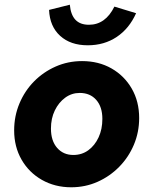

<svg xmlns="http://www.w3.org/2000/svg" viewBox="-20 -784 650 814"><path d="M282 10Q213 10 157.8 -21.3Q102.7 -52.6 71.3 -107.3Q40 -162 40 -231.2Q40 -292 62.5 -345.5Q85 -399 124.5 -439Q164 -479 216.2 -502Q268.5 -525 328 -525Q398 -525 452.5 -494Q507 -463 538.5 -408.5Q570 -354 570 -283.5Q570 -223.5 547.6 -170.4Q525.2 -117.3 485.4 -76.8Q445.6 -36.3 393.5 -13.1Q341.4 10 282 10ZM291 -127Q327 -127 354.4 -147Q381.9 -167.1 397.9 -201.5Q414 -236 414 -280Q414 -331 388 -360.5Q362 -390 318 -390Q283.8 -390 256.3 -369.8Q228.8 -349.6 212.4 -315.8Q196 -282 196 -239Q196 -187 222.2 -157Q248.5 -127 291 -127ZM352 -592Q279 -592 235 -632Q191 -672 188 -742L276 -764Q280 -721 300 -700Q320 -679 357 -679Q427 -679 465 -756L557 -728Q528 -663 475 -627.5Q422 -592 352 -592Z"/></svg>

Font: Red Hat Text VF
Style: Italic
Weight: 400
Italic angle: -12°
Designer: Pentagram, MCKL
Foundry: Pentagram, MCKL
Version: Version 1.023